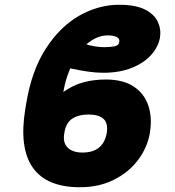

<svg xmlns="http://www.w3.org/2000/svg" viewBox="-20 -780 740 810"><path d="M426.1 -444.6Q498.6 -444.6 543.5 -415.3Q588.4 -386 605.6 -335Q622.9 -284.1 612.2 -218.8Q601.6 -157 562.3 -104.9Q523.1 -52.9 460.4 -21.5Q397.7 9.9 316.8 9.9Q176.1 9.9 118.1 -73.3Q60 -156.6 86.6 -319.6L90.9 -345.2Q113.6 -482.2 173.1 -574.6Q232.6 -666.9 313.7 -713.4Q394.9 -759.9 483 -759.9Q551.8 -759.9 591.4 -739.9Q631 -719.8 645.8 -688Q660.5 -656.2 654.8 -620.7Q647.7 -581.7 617.4 -547.9Q587 -514.2 535.7 -493.6Q484.4 -473 414.8 -473Q384.9 -473 350.7 -478Q316.4 -483 276.3 -491.5Q255.7 -443.5 247.2 -392Q289.8 -421.9 333.5 -433.2Q377.1 -444.6 426.1 -444.6ZM353.7 -296.9Q311.1 -296.9 284.4 -279.1Q257.8 -261.4 251.4 -218.8Q244 -178.3 265.3 -157.3Q286.6 -136.4 328.1 -136.4Q415.1 -136.4 430.4 -218.8Q436.8 -260.3 416.5 -278.6Q396.3 -296.9 353.7 -296.9ZM344.5 -592.7Q361.5 -587.4 381.7 -584.2Q402 -581 420.5 -581Q441.8 -581 461.3 -584.2Q480.8 -587.4 483 -602.3Q486.2 -617.2 472.1 -623.9Q458.1 -630.7 434.7 -630.7Q409.4 -630.7 386.7 -620.4Q364 -610.1 344.5 -592.7Z"/></svg>

Font: Inter UI Black
Style: Italic
Weight: 900
Italic angle: -9.39999°
Designer: Rasmus Andersson
Foundry: rsms
Version: 3.2;8d6f07862